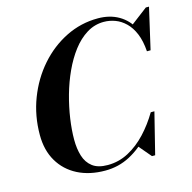

<svg xmlns="http://www.w3.org/2000/svg" viewBox="-111 -871 991 992"><g transform="rotate(-15 384.5 -375.0)"><path d="M332.5 10Q248.5 10 185.5 -22.2Q122.5 -54.5 87.5 -114Q52.5 -173.5 52.5 -255Q52.5 -357.5 87.5 -448.8Q122.5 -540 184 -610Q245.5 -680 326 -720Q406.5 -760 497.5 -760Q561.5 -760 609 -732.2Q656.5 -704.5 682.8 -653Q709 -601.5 710 -530H699Q695 -586 678.8 -625Q662.5 -664 637.5 -688.2Q612.5 -712.5 582.8 -723.5Q553 -734.5 522.5 -734.5Q473 -734.5 431 -708.5Q389 -682.5 355.2 -638.2Q321.5 -594 295.5 -537.5Q269.5 -481 252.2 -419.2Q235 -357.5 226.2 -297.2Q217.5 -237 217.5 -185.5Q217.5 -137 229.5 -98.2Q241.5 -59.5 270.8 -37Q300 -14.5 352 -14.5Q411.5 -14.5 463.5 -42.2Q515.5 -70 559 -116.5Q602.5 -163 636.5 -220.5H648Q618 -159 571.5 -106.5Q525 -54 464.5 -22Q404 10 332.5 10ZM584 0 525.5 -69Q546.5 -87.5 568.2 -110.5Q590 -133.5 610 -164L636.5 -220.5H656L601 0ZM699 -530 697.5 -583.5Q691 -612 681.8 -634.2Q672.5 -656.5 657.5 -678L752 -750H769L718.5 -530Z"/></g></svg>

Font: Bodoni Moda
Style: Bold Italic
Weight: 700
Italic angle: -13°
Version: Version 2.004